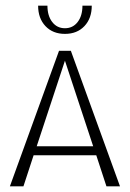

<svg xmlns="http://www.w3.org/2000/svg" viewBox="-20 -660 460 680"><path d="M272 -640H305Q305 -595 279 -567.5Q253 -540 210 -540Q167 -540 141 -567.5Q115 -595 115 -640H148Q148 -604 165 -582Q182 -560 210 -560Q238 -560 255 -582Q272 -604 272 -640ZM15 0 189 -480H231L405 0H357L321 -110H99L63 0ZM110 -142H310L210 -445Z"/></svg>

Font: Glametrix
Style: Light
Weight: 300
Designer: gluk
Foundry: gluk
Version: Version 0.40